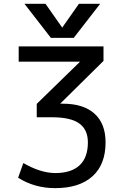

<svg xmlns="http://www.w3.org/2000/svg" viewBox="-20 -976 642 1008"><path d="M441.4 -228.5Q441.4 -294.9 396.5 -327.6Q351.6 -360.4 252 -360.4H172.9V-430.7L400.4 -652.3H78.1V-732.4H523.4V-656.2L295.9 -431.6H310.5Q418 -431.6 476.1 -379.4Q534.2 -327.1 534.2 -228.5Q534.2 -112.3 465.3 -50.3Q396.5 11.7 269.5 11.7Q161.1 11.7 75.2 -43L102.5 -120.1Q191.4 -68.4 269.5 -67.4Q353.5 -67.4 397.5 -107.9Q441.4 -148.4 441.4 -228.5ZM306.6 -831.1 394.5 -956.1H505.9L367.2 -777.3H247.1L108.4 -956.1H218.8Z"/></svg>

Font: irohakakuC Regular
Style: Regular
Weight: 400
Designer: [Source Han Sans]
Ryoko NISHIZUKA Ë•øÂ°öÊ∂ºÂ≠ê (kana & ideographs); Paul D. Hunt (Latin, Greek & Cyrillic); Wenlong ZHAN
Version: Version 1.001.20160904